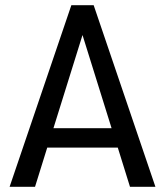

<svg xmlns="http://www.w3.org/2000/svg" viewBox="-20 -720 636 740"><path d="M434 -151H162L115 0H17L255 -700H341L579 0H481ZM410 -226 298 -585 186 -226Z"/></svg>

Font: Sarabun
Style: Regular
Weight: 400
Designer: Suppakit Chalermlarp | Katatrad Co.,Ltd.
Foundry: Cadson Demak Co.,Ltd.
Version: Version 1.000; ttfautohint (v1.6)